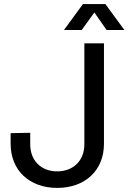

<svg xmlns="http://www.w3.org/2000/svg" viewBox="-20 -912 629 940"><path d="M293 -765H380L442 -851L502 -765H589L496 -892H386ZM260 8C397 8 489 -78 489 -208V-700H393V-205C393 -126 339 -73 260 -73C181 -73 128 -126 128 -205V-262L32 -260V-208C32 -78 124 8 260 8Z"/></svg>

Font: Arthouse Owned Medium
Style: Regular
Weight: 500
Designer: Jeremy Tribby
Foundry: Tribby Type
Version: Version 1.000;PS 001.000;hotconv 1.0.88;makeotf.lib2.5.64775